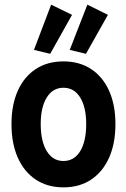

<svg xmlns="http://www.w3.org/2000/svg" viewBox="-20 -808 548 836"><path d="M256.2 7.8Q186.5 7.8 135.8 -26Q85 -59.7 57.5 -121.6Q30 -183.5 30 -267.7Q30 -351.5 57.5 -412.8Q85 -474.1 135.8 -507.4Q186.5 -540.7 256.2 -540.7Q326 -540.7 376.8 -507.2Q427.6 -473.8 455.1 -412.5Q482.6 -351.2 482.6 -267.7Q482.6 -183.6 455.1 -121.7Q427.6 -59.8 376.8 -26Q326 7.8 256.2 7.8ZM256.2 -107Q303 -107 329.2 -149.8Q355.3 -192.6 355.3 -267.7Q355.3 -341 329.2 -383.4Q303 -425.9 256.2 -425.9Q209.9 -425.9 183.6 -383.6Q157.3 -341.3 157.3 -267.7Q157.3 -193 183.6 -150Q209.9 -107 256.2 -107ZM354.3 -573.7 283.6 -590.7 360.4 -787.7 449.9 -743.4ZM198.6 -573.7 127.8 -590.7 202.7 -787.7 293.7 -743.4Z"/></svg>

Font: Reddit Sans Condensed
Style: Regular
Weight: 400
Designer: Stephen Hutchings
Foundry: Reddit
Version: Version 1.014